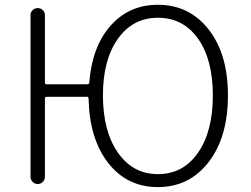

<svg xmlns="http://www.w3.org/2000/svg" viewBox="-20 -762 1040 795"><path d="M633.8 -41Q738.3 -41 799.8 -129.4Q861.3 -217.8 861.3 -367.2Q861.3 -515.6 799.8 -602.1Q738.3 -688.5 633.8 -688.5Q530.3 -688.5 468.3 -601.6Q406.2 -514.6 406.2 -367.2Q406.2 -218.8 468.3 -129.9Q530.3 -41 633.8 -41ZM166 -419.9Q166 -413.1 172.9 -413.1H341.8Q348.6 -413.1 349.6 -419.9Q361.3 -569.3 438 -655.8Q514.6 -742.2 633.8 -742.2Q763.7 -742.2 843.8 -640.1Q923.8 -538.1 923.8 -367.2Q923.8 -194.3 843.8 -90.8Q763.7 12.7 633.8 12.7Q506.8 12.7 428.7 -86.4Q350.6 -185.5 346.7 -353.5Q346.7 -361.3 339.8 -361.3H172.9Q166 -361.3 166 -353.5V-30.3Q166 -17.6 157.2 -8.8Q148.4 0 136.2 0Q124 0 115.2 -8.8Q106.4 -17.6 106.4 -30.3V-699.2Q106.4 -711.9 115.2 -720.2Q124 -728.5 136.2 -728.5Q148.4 -728.5 157.2 -720.2Q166 -711.9 166 -699.2Z"/></svg>

Font: irohamaru Light
Style: Regular
Weight: 200
Designer: [Source Han Sans]
Ryoko NISHIZUKA  (kana & ideographs); Paul D. Hunt (Latin, Greek & Cyrillic); Wenlong ZHANG  (bopomofo
Version: Version 1.01